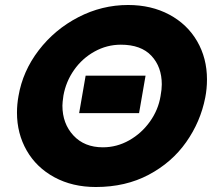

<svg xmlns="http://www.w3.org/2000/svg" viewBox="-20 -735 869 769"><path d="M802 -344Q809 -379 809 -417Q809 -502 769.5 -570Q730 -638 658 -676.5Q586 -715 493 -715Q388 -715 293.5 -666Q199 -617 135 -533.5Q71 -450 54 -350Q48 -317 48 -284Q48 -200 87 -132Q126 -64 198 -25Q270 14 364 14Q483 14 575.5 -35Q668 -84 725.5 -165.5Q783 -247 802 -344ZM628 -397Q628 -377 623 -350Q614 -295 580.5 -248Q547 -201 497.5 -173Q448 -145 392 -145Q318 -145 274 -192.5Q230 -240 230 -312Q230 -324 234 -352Q244 -408 276.5 -454.5Q309 -501 358.5 -528.5Q408 -556 464 -556Q545 -556 586.5 -511.5Q628 -467 628 -397ZM537 -282 563 -432H323L297 -282Z"/></svg>

Font: Geom ExtraBold
Style: Bold Italic
Weight: 800
Italic angle: -10°
Version: Version 1.102